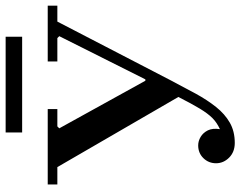

<svg xmlns="http://www.w3.org/2000/svg" viewBox="-108 -756 873 698"><g transform="rotate(-90 329.0 -406.5)"><path d="M159 10Q126 10 105.5 -10.5Q85 -31 85 -58Q85 -85 103.5 -104Q122 -123 150 -123Q166 -123 181 -114Q196 -105 204.5 -88Q213 -71 209 -44Q233 -55 249.5 -71.5Q266 -88 283.5 -117Q301 -146 326 -195L71 -635H8V-670H282V-635H219L212 -628L385 -315H390L547 -628L540 -635H455V-670H658V-635H600L386 -222Q361 -174 338 -132Q315 -90 289.5 -58Q264 -26 232.5 -8Q201 10 159 10ZM197 -823H545V-763H197Z"/></g></svg>

Font: Brygada 1918 SemiBold
Style: Regular
Weight: 600
Designer: Mateusz Machalski | Borys Kosmynka | Przemek Hoffer
Foundry: NIEPODLEGLA 2018
Version: Version 3.006